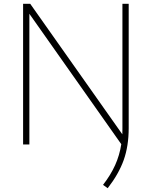

<svg xmlns="http://www.w3.org/2000/svg" viewBox="-20 -760 798 1010"><path d="M657 -740V-86Q657 8 630.8 81.8Q604.5 155.5 546.5 230L522 212.5Q562 161 585.5 109Q609 57 618 -1.5L134.5 -687.5V0H101.5V-740H139L623.5 -53.5Q624 -63 624 -83V-740Z"/></svg>

Font: Encode Sans Semi Expanded Thin
Style: Regular
Weight: 250
Width: 6
Designer: Multiple Designers
Foundry: Impallari Type
Version: Version 2.000